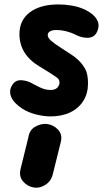

<svg xmlns="http://www.w3.org/2000/svg" viewBox="-20 -530 496 889"><path d="M213 9Q184 9 148.2 0.2Q112.5 -8.5 85.5 -25.5Q44 -52 32 -81Q20 -110 36 -135Q50.5 -160.5 80.2 -158.5Q110 -156.5 133.5 -141Q142.5 -136 166.2 -124.8Q190 -113.5 214 -113.5Q236 -113.5 245.8 -124.5Q255.5 -135.5 255.5 -146.5Q255.5 -155 253 -160.2Q250.5 -165.5 242 -172Q228 -182 207 -195.2Q186 -208.5 162.5 -222.5Q117 -249.5 93.5 -287.2Q70 -325 70 -372Q70 -437 118.5 -473.2Q167 -509.5 251.5 -509.5Q280.5 -509.5 313 -504Q345.5 -498.5 373 -485.5Q413 -466.5 428.8 -439Q444.5 -411.5 427.5 -379Q414.5 -355.5 386.2 -355Q358 -354.5 330.5 -369Q313.5 -378 289.2 -384.5Q265 -391 239.5 -391Q221.5 -391 211.2 -384.5Q201 -378 201 -368Q201 -355.5 215.2 -342.5Q229.5 -329.5 261.5 -309Q283 -295 306.5 -279.8Q330 -264.5 342 -252.5Q361.5 -234 374.5 -210.8Q387.5 -187.5 387.5 -143.5Q387.5 -98 366.2 -63.5Q345 -29 305.8 -10Q266.5 9 213 9ZM136 338Q107.5 333.5 87.2 310.5Q67 287.5 75 253.5L111.5 105Q116.5 72 142.8 56.8Q169 41.5 196.5 44Q227 47.5 248.5 70Q270 92.5 261.5 127.5L224.5 276.5Q216.5 309.5 189.5 326.2Q162.5 343 136 338Z"/></svg>

Font: Edu AU VIC WA NT Pre
Style: Bold
Weight: 700
Designer: Tina and Corey Anderson, Eben Sorkin, Mirko Velimirovic
Foundry: Google for Education
Version: Version 1.001